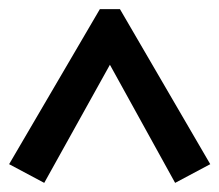

<svg xmlns="http://www.w3.org/2000/svg" viewBox="-28 -616 481 421"><path d="M69 -215 -8 -256 191 -596H235L433 -256L356 -215L213 -474Z"/></svg>

Font: Piazzolla 24pt
Style: Bold
Weight: 700
Designer: Juan Pablo del Peral
Foundry: Huerta Tipografica
Version: Version 2.005